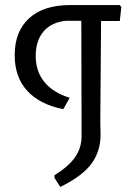

<svg xmlns="http://www.w3.org/2000/svg" viewBox="-20 -661 525 758"><path d="M459 -633 453 -578H379L376 -183L377 -129Q377 -63 340.5 -14Q304 35 218 77L195 41V31Q251 -4 276.5 -40.5Q302 -77 302 -124V-170L301 -579H242Q184 -574 152.5 -537.5Q121 -501 121 -440Q121 -379 155.5 -337Q190 -295 255 -275L230 -230Q138 -248 88 -302Q38 -356 38 -443Q38 -537 95 -589Q152 -641 257 -641H453Z"/></svg>

Font: Alegreya Sans
Style: Regular
Weight: 400
Designer: Juan Pablo del Peral
Foundry: Huerta Tipografica
Version: Version 2.008; ttfautohint (v1.6)